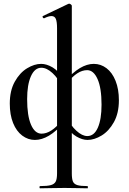

<svg xmlns="http://www.w3.org/2000/svg" viewBox="-20 -745 698 1040"><path d="M197 263Q237 263 256 257.5Q275 252 282 238Q289 224 289 194V-592Q289 -627 282.5 -642.5Q276 -658 259 -658Q243 -658 219 -646H218Q214 -646 211.5 -651Q209 -656 212 -658L350 -724Q352 -725 355 -725Q359 -725 364 -721Q369 -717 369 -714V194Q369 224 375 238Q381 252 398.5 257.5Q416 263 454 263Q456 263 456 269Q456 275 454 275Q421 275 401 274L330 273L252 274Q232 275 197 275Q194 275 194 269Q194 263 197 263ZM33 -184Q33 -254 60 -302.5Q87 -351 126.5 -375Q166 -399 203 -399Q232 -399 264 -380.5Q296 -362 326 -316L317 -275Q295 -321 264 -349.5Q233 -378 204 -378Q168 -378 147.5 -332Q127 -286 127 -208Q127 -118 148 -69.5Q169 -21 205 -21Q257 -21 312 -89L325 -80Q244 13 169 13Q132 13 100.5 -10.5Q69 -34 51 -78.5Q33 -123 33 -184ZM332 -70 341 -111Q362 -66 393.5 -37Q425 -8 453 -8Q490 -8 510 -53.5Q530 -99 530 -178Q530 -268 508.5 -316.5Q487 -365 452 -365Q399 -365 346 -297L333 -306Q414 -399 488 -399Q526 -399 557 -375.5Q588 -352 606 -307Q624 -262 624 -202Q624 -132 597 -83.5Q570 -35 530.5 -11Q491 13 454 13Q426 13 394 -5.5Q362 -24 332 -70Z"/></svg>

Font: Cormorant Garamond SemiBold
Style: Regular
Weight: 600
Designer: Christian Thalmann (Catharsis Fonts)
Foundry: Catharsis Fonts
Version: Version 4.000